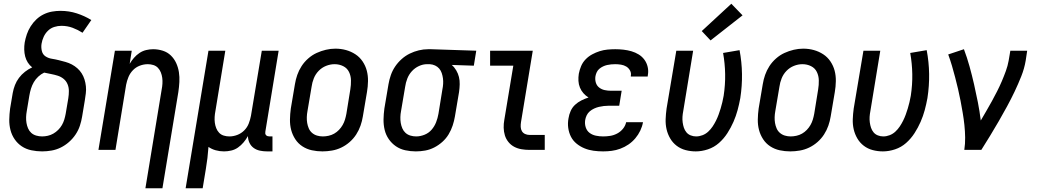

<svg xmlns="http://www.w3.org/2000/svg" viewBox="-20 -801 5540 1026"><path d="M205 8Q176 8 147.5 2Q119 -4 96.5 -19Q74 -34 58.5 -56.5Q43 -79 36 -106Q29 -133 29.5 -162Q30 -191 34 -221L48 -304Q52 -326 60 -346.5Q68 -367 81.5 -385Q95 -403 113.5 -417.5Q132 -432 152 -441Q138 -452 128.5 -467Q119 -482 114.5 -499.5Q110 -517 109.5 -536Q109 -555 112 -574Q116 -596 123.5 -618Q131 -640 144 -660.5Q157 -681 174.5 -697.5Q192 -714 213.5 -724.5Q235 -735 258 -739Q281 -743 303 -743Q349 -743 390.5 -729.5Q432 -716 468 -694L421 -626Q396 -642 368 -652.5Q340 -663 308 -663Q289 -663 270 -657Q251 -651 236.5 -637Q222 -623 213.5 -604.5Q205 -586 202 -567Q199 -548 203.5 -529Q208 -510 223 -500Q238 -490 257 -487Q276 -484 294 -479.5Q312 -475 330 -470Q348 -465 364 -456.5Q380 -448 393.5 -436Q407 -424 416.5 -409Q426 -394 431.5 -376.5Q437 -359 439 -340Q441 -321 438.5 -301.5Q436 -282 433 -263L419 -179Q415 -154 407 -129.5Q399 -105 384 -82.5Q369 -60 348.5 -42Q328 -24 304.5 -12.5Q281 -1 255.5 3.5Q230 8 205 8ZM205 -72Q220 -72 235.5 -75.5Q251 -79 265 -87Q279 -95 291 -107Q303 -119 311 -133Q319 -147 323.5 -162Q328 -177 331 -193L345 -276Q348 -295 348 -314.5Q348 -334 341 -351Q334 -368 320 -379.5Q306 -391 288.5 -396.5Q271 -402 252.5 -405.5Q234 -409 216 -413Q199 -405 184.5 -391.5Q170 -378 160.5 -361.5Q151 -345 145.5 -327Q140 -309 137 -291L123 -207Q120 -191 119.5 -175Q119 -159 121.5 -144Q124 -129 130 -115Q136 -101 147 -91Q158 -81 173.5 -76.5Q189 -72 205 -72Z M757 205 844 -323Q847 -338 848 -354Q849 -370 847 -385Q845 -400 839.5 -414Q834 -428 824 -438.5Q814 -449 799.5 -453.5Q785 -458 770 -458Q748 -458 727 -450Q706 -442 690.5 -426Q675 -410 666.5 -389.5Q658 -369 654 -348L597 0H506L594 -530H684L673 -460Q683 -477 696 -492Q709 -507 725.5 -518Q742 -529 761 -533.5Q780 -538 798 -538Q825 -538 850 -530Q875 -522 893 -504.5Q911 -487 921.5 -464Q932 -441 936 -415.5Q940 -390 938.5 -363Q937 -336 933 -309L848 205Z M972 205 1094 -530H1184L1131 -207Q1128 -192 1127 -176Q1126 -160 1128 -145Q1130 -130 1135.5 -116Q1141 -102 1151 -91.5Q1161 -81 1175.5 -76.5Q1190 -72 1206 -72Q1227 -72 1248 -80Q1269 -88 1285 -104Q1301 -120 1309 -140.5Q1317 -161 1321 -182L1379 -530H1469L1398 -98Q1397 -93 1397.5 -88Q1398 -83 1401.5 -79Q1405 -75 1410 -73.5Q1415 -72 1420 -72H1436V8H1407Q1387 8 1368.5 4Q1350 0 1335.5 -10.5Q1321 -21 1313 -38Q1305 -55 1305 -74Q1295 -56 1281.5 -40Q1268 -24 1251.5 -12.5Q1235 -1 1215.5 3.5Q1196 8 1177 8Q1154 8 1132.5 2Q1111 -4 1094 -16Q1092 14 1088.5 43.5Q1085 73 1080 102L1063 205Z M1703 8Q1674 8 1646.5 2Q1619 -4 1596 -19Q1573 -34 1558 -57Q1543 -80 1536 -106.5Q1529 -133 1529.5 -162.5Q1530 -192 1534 -221L1556 -351Q1560 -376 1568.5 -400.5Q1577 -425 1591.5 -447.5Q1606 -470 1627 -488.5Q1648 -507 1672 -518Q1696 -529 1721.5 -535Q1747 -541 1772 -541Q1802 -541 1829 -533.5Q1856 -526 1879 -511Q1902 -496 1917.5 -473Q1933 -450 1940 -423.5Q1947 -397 1946.5 -367.5Q1946 -338 1941 -309L1919 -179Q1915 -154 1906.5 -129.5Q1898 -105 1883.5 -82.5Q1869 -60 1848.5 -42Q1828 -24 1804 -12.5Q1780 -1 1754 3.5Q1728 8 1703 8ZM1705 -72Q1720 -72 1736 -75.5Q1752 -79 1766 -87Q1780 -95 1791.5 -107Q1803 -119 1811 -133Q1819 -147 1823.5 -162Q1828 -177 1831 -193L1852 -323Q1856 -347 1855.5 -371.5Q1855 -396 1845 -416.5Q1835 -437 1814 -447.5Q1793 -458 1768 -458Q1745 -458 1722.5 -449Q1700 -440 1683 -422.5Q1666 -405 1657 -382.5Q1648 -360 1645 -337L1623 -207Q1620 -191 1619.5 -175Q1619 -159 1621.5 -144Q1624 -129 1630 -115Q1636 -101 1647.5 -91Q1659 -81 1674 -76.5Q1689 -72 1705 -72Q1705 -72 1705 -72Q1705 -72 1705 -72Z M2202 8Q2174 8 2146 2Q2118 -4 2095.5 -19.5Q2073 -35 2057.5 -57.5Q2042 -80 2035.5 -107Q2029 -134 2029.5 -163Q2030 -192 2034 -221L2056 -351Q2060 -375 2068.5 -399.5Q2077 -424 2091.5 -445.5Q2106 -467 2126 -485Q2146 -503 2169.5 -514.5Q2193 -526 2218 -532Q2243 -538 2268 -538Q2271 -538 2275 -538Q2279 -538 2283 -538L2525 -530L2512 -450L2394 -454Q2408 -442 2418 -425Q2428 -408 2432.5 -389.5Q2437 -371 2436.5 -350.5Q2436 -330 2433 -309L2411 -179Q2407 -155 2399 -130.5Q2391 -106 2377.5 -83.5Q2364 -61 2344 -43Q2324 -25 2300.5 -13Q2277 -1 2252 3.5Q2227 8 2202 8ZM2204 -72Q2226 -72 2248.5 -81Q2271 -90 2286.5 -108Q2302 -126 2310.5 -148Q2319 -170 2323 -193L2344 -323Q2347 -337 2348 -352.5Q2349 -368 2347 -382.5Q2345 -397 2340.5 -410.5Q2336 -424 2327 -434.5Q2318 -445 2305 -451Q2292 -457 2277 -458H2270Q2268 -458 2266 -458Q2264 -458 2262 -458Q2240 -458 2218.5 -448Q2197 -438 2181 -420.5Q2165 -403 2156.5 -381Q2148 -359 2145 -337L2123 -207Q2120 -192 2119.5 -175.5Q2119 -159 2121.5 -144Q2124 -129 2130 -115Q2136 -101 2147 -91Q2158 -81 2173 -76.5Q2188 -72 2204 -72Z M2810 0Q2788 0 2767 -3.5Q2746 -7 2728 -16.5Q2710 -26 2697 -42Q2684 -58 2678 -77.5Q2672 -97 2671.5 -118.5Q2671 -140 2675 -161L2723 -450H2599V-530H2827L2764 -148Q2762 -136 2762.5 -123Q2763 -110 2769 -100Q2775 -90 2786 -85Q2797 -80 2810 -80H2891V0Z M3203 8Q3177 8 3151.5 4.5Q3126 1 3103 -8.5Q3080 -18 3061 -33.5Q3042 -49 3031 -70.5Q3020 -92 3016.5 -117.5Q3013 -143 3018 -169Q3021 -189 3029.5 -208Q3038 -227 3053 -241Q3068 -255 3087 -264.5Q3106 -274 3125 -280Q3110 -289 3098 -302.5Q3086 -316 3079 -333Q3072 -350 3071 -369Q3070 -388 3073 -407Q3077 -428 3085.5 -448Q3094 -468 3109.5 -484Q3125 -500 3144.5 -510.5Q3164 -521 3184.5 -527.5Q3205 -534 3226 -536Q3247 -538 3268 -538Q3290 -538 3312 -535.5Q3334 -533 3354.5 -527Q3375 -521 3393 -510Q3411 -499 3423.5 -482Q3436 -465 3441 -443.5Q3446 -422 3442 -400Q3442 -398 3441.5 -396Q3441 -394 3441 -392H3351Q3351 -393 3351 -394Q3351 -395 3351 -396Q3354 -411 3346.5 -424.5Q3339 -438 3326.5 -445.5Q3314 -453 3298.5 -455.5Q3283 -458 3268 -458Q3257 -458 3246 -457Q3235 -456 3224 -453.5Q3213 -451 3202.5 -446Q3192 -441 3183 -433.5Q3174 -426 3169 -415.5Q3164 -405 3162 -394Q3159 -376 3164 -359.5Q3169 -343 3182 -333Q3195 -323 3211.5 -319.5Q3228 -316 3246 -316H3302L3289 -236H3233Q3220 -236 3207 -234.5Q3194 -233 3181 -230Q3168 -227 3155 -221Q3142 -215 3131.5 -206Q3121 -197 3115 -184.5Q3109 -172 3107 -159Q3104 -139 3110 -120.5Q3116 -102 3130.5 -91Q3145 -80 3164 -76Q3183 -72 3203 -72Q3222 -72 3241 -75Q3260 -78 3278 -87.5Q3296 -97 3309 -113Q3322 -129 3326 -148H3416Q3412 -125 3401.5 -103Q3391 -81 3375 -62Q3359 -43 3338.5 -29Q3318 -15 3295 -6.5Q3272 2 3249 5Q3226 8 3203 8Z M3698 8Q3670 8 3643.5 1Q3617 -6 3596 -22Q3575 -38 3561.5 -61Q3548 -84 3542 -110Q3536 -136 3537 -164Q3538 -192 3542 -221L3594 -530H3684L3631 -207Q3628 -192 3627 -177Q3626 -162 3628 -147Q3630 -132 3634.5 -118.5Q3639 -105 3648 -94Q3657 -83 3671 -77.5Q3685 -72 3700 -72Q3717 -72 3734 -78.5Q3751 -85 3764.5 -97.5Q3778 -110 3788 -125Q3798 -140 3806 -156Q3814 -172 3820 -188.5Q3826 -205 3831 -221.5Q3836 -238 3840 -255Q3844 -272 3847 -289Q3856 -348 3855 -405Q3854 -462 3844 -518L3932 -533Q3944 -470 3945 -406Q3946 -342 3936 -277Q3930 -244 3921.5 -212.5Q3913 -181 3899.5 -150Q3886 -119 3867 -89.5Q3848 -60 3822 -37Q3796 -14 3763 -3Q3730 8 3698 8ZM3777 -585 3730 -635 3888 -781 3948 -719Z M4203 8Q4174 8 4146.5 2Q4119 -4 4096 -19Q4073 -34 4058 -57Q4043 -80 4036 -106.5Q4029 -133 4029.5 -162.5Q4030 -192 4034 -221L4056 -351Q4060 -376 4068.5 -400.5Q4077 -425 4091.5 -447.5Q4106 -470 4127 -488.5Q4148 -507 4172 -518Q4196 -529 4221.5 -535Q4247 -541 4272 -541Q4302 -541 4329 -533.5Q4356 -526 4379 -511Q4402 -496 4417.5 -473Q4433 -450 4440 -423.5Q4447 -397 4446.5 -367.5Q4446 -338 4441 -309L4419 -179Q4415 -154 4406.5 -129.5Q4398 -105 4383.5 -82.5Q4369 -60 4348.5 -42Q4328 -24 4304 -12.5Q4280 -1 4254 3.5Q4228 8 4203 8ZM4205 -72Q4220 -72 4236 -75.5Q4252 -79 4266 -87Q4280 -95 4291.5 -107Q4303 -119 4311 -133Q4319 -147 4323.5 -162Q4328 -177 4331 -193L4352 -323Q4356 -347 4355.5 -371.5Q4355 -396 4345 -416.5Q4335 -437 4314 -447.5Q4293 -458 4268 -458Q4245 -458 4222.5 -449Q4200 -440 4183 -422.5Q4166 -405 4157 -382.5Q4148 -360 4145 -337L4123 -207Q4120 -191 4119.5 -175Q4119 -159 4121.5 -144Q4124 -129 4130 -115Q4136 -101 4147.5 -91Q4159 -81 4174 -76.5Q4189 -72 4205 -72Q4205 -72 4205 -72Q4205 -72 4205 -72Z M4698 8Q4670 8 4643.5 1Q4617 -6 4596 -22Q4575 -38 4561.5 -61Q4548 -84 4542 -110Q4536 -136 4537 -164Q4538 -192 4542 -221L4594 -530H4684L4631 -207Q4628 -192 4627 -177Q4626 -162 4628 -147Q4630 -132 4634.5 -118.5Q4639 -105 4648 -94Q4657 -83 4671 -77.5Q4685 -72 4700 -72Q4717 -72 4734 -78.5Q4751 -85 4764.5 -97.5Q4778 -110 4788 -125Q4798 -140 4806 -156Q4814 -172 4820 -188.5Q4826 -205 4831 -221.5Q4836 -238 4840 -255Q4844 -272 4847 -289Q4856 -348 4855 -405Q4854 -462 4844 -518L4932 -533Q4944 -470 4945 -406Q4946 -342 4936 -277Q4930 -244 4921.5 -212.5Q4913 -181 4899.5 -150Q4886 -119 4867 -89.5Q4848 -60 4822 -37Q4796 -14 4763 -3Q4730 8 4698 8Z M5133 0Q5138 -33 5137.5 -66.5Q5137 -100 5133.5 -133Q5130 -166 5124.5 -198Q5119 -230 5113 -262Q5107 -294 5099.5 -325.5Q5092 -357 5084 -388Q5076 -419 5067 -449.5Q5058 -480 5047 -510L5131 -538Q5148 -493 5161 -446Q5174 -399 5185 -351Q5196 -303 5205.5 -254.5Q5215 -206 5221 -157Q5236 -183 5251 -208.5Q5266 -234 5280.5 -260.5Q5295 -287 5308.5 -313.5Q5322 -340 5333.5 -367Q5345 -394 5355 -421.5Q5365 -449 5370 -477L5379 -530H5469L5461 -477Q5454 -435 5437.5 -393.5Q5421 -352 5402 -312Q5383 -272 5361.5 -232.5Q5340 -193 5317.5 -154Q5295 -115 5271.5 -76.5Q5248 -38 5224 0Z"/></svg>

Font: Iosevka Curly Medium Oblique
Style: Regular
Weight: 500
Italic angle: -9°
Monospace: yes
Designer: Belleve Invis
Foundry: Belleve Invis
Version: Version 11.1.0; ttfautohint (v1.8.3)